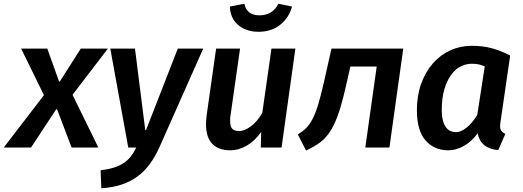

<svg xmlns="http://www.w3.org/2000/svg" viewBox="-71 -789 2795 1027"><path d="M230 -205 95 0H-51L164 -280L42 -529H182L245 -353H249L361 -529H506L317 -282L455 0H312L234 -205Z M519 -529H651L706 -93H710L880 -529H1016L782 -2Q760 47 732 86Q704 125 667 153Q630 181 581.5 197.5Q533 214 471 218L467 122Q508 117 538 107.5Q568 98 590.5 83Q613 68 629 47.5Q645 27 658 0H615Z M1213 -529 1162 -171Q1160 -163 1160 -155V-141Q1160 -110 1172.5 -99Q1185 -88 1209 -88Q1236 -88 1270 -112.5Q1304 -137 1332 -185L1381 -529H1509L1435 0H1324L1326 -83Q1291 -34 1248 -9.5Q1205 15 1161 15Q1098 15 1064.5 -19.5Q1031 -54 1031 -124Q1031 -144 1034 -170L1085 -529ZM1312 -619Q1277 -619 1249 -629Q1221 -639 1201 -657Q1181 -675 1170 -699.5Q1159 -724 1159 -754L1236 -769Q1249 -707 1317 -707Q1387 -707 1418 -769L1491 -754Q1476 -696 1429 -657.5Q1382 -619 1312 -619Z M1522 -70Q1547 -85 1565.5 -103Q1584 -121 1600 -151Q1616 -181 1630.5 -228.5Q1645 -276 1662 -351L1702 -529H2086L2012 0H1883L1944 -433H1803L1786 -357Q1764 -258 1744 -195.5Q1724 -133 1699.5 -93Q1675 -53 1643.5 -29Q1612 -5 1566 16Z M2607 -143Q2604 -126 2604 -116Q2604 -98 2611 -88.5Q2618 -79 2632 -73L2594 14Q2499 5 2484 -76Q2452 -32 2410.5 -8.5Q2369 15 2327 15Q2252 15 2205.5 -37.5Q2159 -90 2159 -200Q2159 -278 2182 -341.5Q2205 -405 2244.5 -450Q2284 -495 2337.5 -519.5Q2391 -544 2452 -544Q2510 -544 2557.5 -531.5Q2605 -519 2658 -492ZM2368 -82Q2394 -82 2425 -106.5Q2456 -131 2482 -175L2522 -434Q2503 -442 2487.5 -445Q2472 -448 2452 -448Q2421 -448 2392 -433Q2363 -418 2341 -387Q2319 -356 2305.5 -310Q2292 -264 2292 -201Q2292 -168 2298 -145Q2304 -122 2314.5 -108Q2325 -94 2339 -88Q2353 -82 2368 -82Z"/></svg>

Font: Xgbmvzvtohvqztyvzapvmeyoton
Style: Regular
Weight: 500
Italic angle: -8°
Designer: Carrois Corporate & Edenspiekermann
Foundry: Carrois Corporate GbR & Edenspiekermann AG
Version: Version 2.001